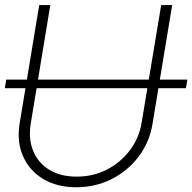

<svg xmlns="http://www.w3.org/2000/svg" viewBox="-20 -748 779 777"><path d="M738.3 -425.8 732.4 -391.1H-0.5L5.4 -425.8ZM288.6 9.8Q210 9.8 154.1 -24.2Q98.1 -58.1 72.8 -116.9Q47.4 -175.8 59.6 -249.5L138.7 -727.5H183.6L104.5 -248.5Q94.2 -186 114.3 -137.2Q134.3 -88.4 179.7 -60.8Q225.1 -33.2 290 -33.2Q356.9 -33.2 412.6 -61.8Q468.3 -90.3 505.6 -139.9Q543 -189.5 553.2 -252L632.3 -727.5H676.8L597.2 -246.6Q585 -172.4 541.3 -114.5Q497.6 -56.6 431.9 -23.4Q366.2 9.8 288.6 9.8Z"/></svg>

Font: Inter 28pt ExtraLight
Style: Italic
Weight: 250
Italic angle: -9.3988°
Designer: Rasmus Andersson
Foundry: rsms
Version: Version 4.001;git-66647c0bb